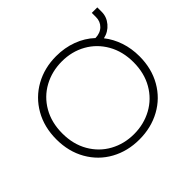

<svg xmlns="http://www.w3.org/2000/svg" viewBox="-175 -959 1187 1187"><g transform="rotate(-45 418.0 -366.0)"><path d="M55 -349Q55 -456 102.5 -539Q150 -622 232.5 -668Q315 -714 418 -714Q492 -714 556.5 -690Q621 -666 669 -621Q712 -622 737.5 -647Q763 -672 763 -710V-747H811V-708Q811 -664 781 -628.5Q751 -593 705 -583Q742 -536 762 -476.5Q782 -417 782 -349Q782 -242 734.5 -159Q687 -76 604 -30.5Q521 15 418 15Q315 15 232.5 -30.5Q150 -76 102.5 -159Q55 -242 55 -349ZM730 -349Q730 -443 689 -515Q648 -587 577.5 -626.5Q507 -666 420 -666Q333 -666 261.5 -627Q190 -588 148.5 -516Q107 -444 107 -349Q107 -254 148.5 -182Q190 -110 261 -71Q332 -32 418 -32Q504 -32 575.5 -71Q647 -110 688.5 -182Q730 -254 730 -349Z"/></g></svg>

Font: Prompt ExtraLight
Style: Regular
Weight: 275
Designer: Katatrad Team
Foundry: CadsonDemak
Version: Version 1.000